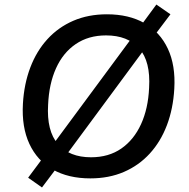

<svg xmlns="http://www.w3.org/2000/svg" viewBox="-20 -777 834 846"><path d="M378 9Q281 9 212.5 -30Q144 -69 109.5 -143Q75 -217 81 -320Q86 -407 113.5 -479.5Q141 -552 189 -604.5Q237 -657 303 -685.5Q369 -714 451 -714Q548 -714 616.5 -675Q685 -636 719.5 -562.5Q754 -489 748 -386Q743 -298 715.5 -225.5Q688 -153 640 -100.5Q592 -48 526 -19.5Q460 9 378 9ZM381 -84Q459 -84 514.5 -122.5Q570 -161 601.5 -230Q633 -299 637 -390Q644 -506 593.5 -563.5Q543 -621 447 -621Q370 -621 314 -583Q258 -545 227 -476.5Q196 -408 192 -316Q185 -200 235.5 -142Q286 -84 381 -84ZM165 49 104 6 180 -96 214 -141 560 -609 594 -655 669 -757 731 -714 654 -612 620 -565 275 -98 241 -52Z"/></svg>

Font: Nunito Sans 10pt SemiBold
Style: Italic
Weight: 600
Italic angle: -9°
Designer: Vernon Adams
Foundry: Vernon Adams
Version: Version 3.101;gftools[0.9.27]